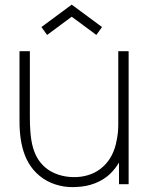

<svg xmlns="http://www.w3.org/2000/svg" viewBox="-20 -779 637 812"><path d="M283.3 -708.3 387.5 -631.2 411.5 -664.6 283.3 -759.4 155.2 -664.6 179.2 -631.2ZM480.2 -562.5V-253.1C480.2 -229.2 478.1 -206.3 472.9 -183.3C465.6 -141.7 446.9 -102.1 416.7 -75C387.5 -46.9 346.9 -32.3 305.2 -30.2C262.5 -28.1 220.8 -37.5 186.5 -59.4C115.6 -107.3 106.3 -187.5 106.3 -288.5V-562.5H62.5V-288.5C60.4 -182.3 77.1 -82.3 162.5 -24C206.3 5.2 258.3 15.6 307.3 11.5C357.3 9.4 408.3 -8.3 445.8 -43.8C460.4 -58.3 472.9 -74 483.3 -91.7V0H524V-562.5Z"/></svg>

Font: Manrope Thin
Style: Regular
Weight: 100
Width: 4
Designer: Michael Sharanda
Foundry: Michael Sharanda
Version: Version 2.000;PS 002.000;hotconv 1.0.88;makeotf.lib2.5.64775